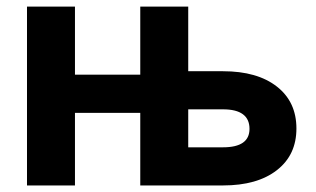

<svg xmlns="http://www.w3.org/2000/svg" viewBox="-20 -566 964 586"><path d="M526.2 0V-116.4H660.7Q701 -116.4 721.3 -130.5Q741.5 -144.6 741.5 -172.7Q741.5 -202.4 721.3 -217.3Q701 -232.3 660.7 -232.3H497.9V-348.6H660.7Q765.1 -348.6 824.9 -301.9Q884.7 -255.2 884.7 -173.8Q884.7 -92.9 824.9 -46.5Q765.1 0 660.7 0ZM62.4 0V-545.9H208.8V0ZM167.8 -221.5V-338.1H448.9V-221.5ZM408.1 0V-545.9H554.5V0Z"/></svg>

Font: Adwaita Sans
Style: Regular
Weight: 400
Designer: Rasmus Andersson
Foundry: rsms
Version: Version 4.001;git-9221beed3